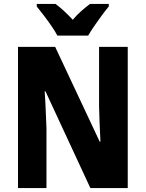

<svg xmlns="http://www.w3.org/2000/svg" viewBox="-20 -951 736 971"><path d="M626 0H437L210 -489H206Q210 -431 211.5 -385.5Q213 -340 215 -303V0H71V-714H259L484 -235H488Q485 -291 483.5 -333.5Q482 -376 481 -415V-714H626ZM270 -771Q260 -791 241 -818.5Q222 -846 201.5 -873Q181 -900 166 -918V-931H261Q280 -917 302.5 -896.5Q325 -876 348 -851Q370 -877 392.5 -896.5Q415 -916 435 -931H530V-918Q514 -899 494.5 -872.5Q475 -846 456.5 -819Q438 -792 426 -771Z"/></svg>

Font: Noto Sans Tamil Condensed ExtraBold
Style: Regular
Weight: 800
Width: 3
Designer: Jelle Bosma - Monotype Design Team
Foundry: Monotype Imaging Inc.
Version: Version 2.004; ttfautohint (v1.8.4.7-5d5b)